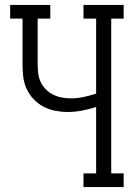

<svg xmlns="http://www.w3.org/2000/svg" viewBox="-20 -755 540 775"><path d="M317 0V-55H368V-323Q340 -314 311 -308.5Q282 -303 253 -303Q228 -303 202.5 -308Q177 -313 154.5 -325Q132 -337 114.5 -356Q97 -375 86.5 -398.5Q76 -422 73.5 -447.5Q71 -473 71 -498V-680H21V-735H183V-680H132V-498Q132 -480 134 -461Q136 -442 143.5 -425.5Q151 -409 164 -395.5Q177 -382 193.5 -373.5Q210 -365 228.5 -361.5Q247 -358 266 -358Q292 -358 317.5 -363.5Q343 -369 368 -377V-680H317V-735H479V-680H429V-55H479V0Z"/></svg>

Font: Iosevka Slab Light
Style: Regular
Weight: 300
Monospace: yes
Designer: Belleve Invis
Foundry: Belleve Invis
Version: Version 11.1.0; ttfautohint (v1.8.3)